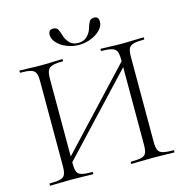

<svg xmlns="http://www.w3.org/2000/svg" viewBox="-114 -900 975 1007"><g transform="rotate(-15 373.0 -396.0)"><path d="M164 -73 149 -88 588 -557 604 -542ZM36 0Q34 0 34 -6Q34 -12 36 -12Q74 -12 93.5 -17Q113 -22 119.5 -37Q126 -52 126 -81V-544Q126 -573 119.5 -587.5Q113 -602 94 -607.5Q75 -613 37 -613Q35 -613 35 -619Q35 -625 37 -625Q61 -625 90.5 -623.5Q120 -622 152 -622Q187 -622 216 -623.5Q245 -625 268 -625Q270 -625 270 -619Q270 -613 268 -613Q230 -613 211 -607Q192 -601 185.5 -586Q179 -571 179 -542V-81Q179 -52 185 -37Q191 -22 210.5 -17Q230 -12 268 -12Q270 -12 270 -6Q270 0 268 0Q244 0 215.5 -1Q187 -2 152 -2Q120 -2 90 -1Q60 0 36 0ZM477 0Q475 0 475 -6Q475 -12 477 -12Q516 -12 535 -17Q554 -22 560 -37Q566 -52 566 -81V-542Q566 -571 560 -586Q554 -601 535 -607Q516 -613 477 -613Q475 -613 475 -619Q475 -625 477 -625Q501 -625 530 -623.5Q559 -622 593 -622Q625 -622 655 -623.5Q685 -625 709 -625Q711 -625 711 -619Q711 -613 709 -613Q671 -613 651.5 -607.5Q632 -602 625.5 -587.5Q619 -573 619 -544V-81Q619 -52 625.5 -37Q632 -22 651.5 -17Q671 -12 709 -12Q711 -12 711 -6Q711 0 709 0Q685 0 655 -1Q625 -2 593 -2Q559 -2 530 -1Q501 0 477 0ZM372 -685Q402 -685 420.5 -703Q439 -721 446 -746Q451 -764 458.5 -778Q466 -792 485 -792Q498 -792 504 -784.5Q510 -777 510 -764Q510 -740 490 -719.5Q470 -699 439 -686.5Q408 -674 373 -674Q338 -674 306.5 -687Q275 -700 256 -721Q237 -742 237 -765Q237 -778 243.5 -785Q250 -792 262 -792Q282 -792 289 -778.5Q296 -765 301 -746Q307 -724 324 -704.5Q341 -685 372 -685Z"/></g></svg>

Font: Cormorant Light
Style: Regular
Weight: 300
Designer: Christian Thalmann (Catharsis Fonts)
Foundry: Catharsis Fonts
Version: Version 4.000